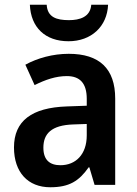

<svg xmlns="http://www.w3.org/2000/svg" viewBox="-20 -780 577 810"><path d="M436 -760H365C361 -708 316 -695 271 -695C219 -695 180 -707 177 -760H106C110 -664 171 -606 269 -606C365 -606 432 -668 436 -760ZM270 -553C203 -553 138 -535 87 -507L126 -421C172 -444 216 -459 262 -459C317 -459 346 -429 346 -363V-334L262 -331C114 -326 39 -270 39 -158C39 -53 98 10 192 10C272 10 313 -16 354 -74H357L379 0H466V-364C466 -491 399 -553 270 -553ZM289 -255 346 -257V-209C346 -128 299 -83 235 -83C191 -83 163 -104 163 -157C163 -216 197 -252 289 -255Z"/></svg>

Font: Noto Sans Kannada SemiCondensed SemiBold
Style: Regular
Weight: 600
Width: 4
Designer: Jelle Bosma - Monotype Design Team
Foundry: Monotype Imaging Inc.
Version: Version 2.005